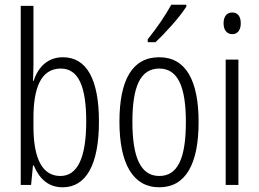

<svg xmlns="http://www.w3.org/2000/svg" viewBox="-20 -878 1101 815"><path d="M122 -605V-853H68V-93H112L120 -176H123C148 -117 187 -83 246 -83C346 -83 400 -180 400 -362C400 -541 348 -635 247 -635C187 -635 143 -598 123 -535H120C121 -559 122 -584 122 -605ZM238 -587C313 -587 346 -511 346 -363C346 -204 307 -131 236 -131C164 -131 122 -197 122 -341V-378C122 -501 152 -587 238 -587Z M771 -850V-858H707C680 -809 649 -764 607 -711V-699H640C680 -736 742 -804 771 -850ZM823 -360C823 -536 769 -635 656 -635C541 -635 487 -538 487 -361C487 -184 544 -83 656 -83C769 -83 823 -183 823 -360ZM542 -361C542 -509 575 -587 656 -587C737 -587 769 -506 769 -360C769 -205 734 -131 656 -131C577 -131 542 -210 542 -361Z M966 -825C941 -825 929 -806 929 -779C929 -752 942 -733 966 -733C989 -733 1002 -751 1002 -779C1002 -806 991 -825 966 -825ZM992 -625H938V-93H992Z"/></svg>

Font: Noto Sans Kannada UI ExtraCondensed Light
Style: Regular
Weight: 300
Width: 2
Designer: Jelle Bosma - Monotype Design Team
Foundry: Monotype Imaging Inc.
Version: Version 2.005